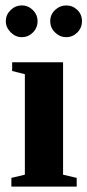

<svg xmlns="http://www.w3.org/2000/svg" viewBox="-20 -689 323 709"><path d="M212.9 -43.9 263.2 -32.2V0H22V-32.2L71.8 -43.9V-415L24.9 -426.8V-459H212.9ZM224.6 -551.8Q201.2 -551.8 183.3 -569.1Q165.5 -586.4 165.5 -610.8Q165.5 -635.3 183.3 -652.1Q201.2 -668.9 224.6 -668.9Q248.5 -668.9 265.6 -652.3Q282.7 -635.7 282.7 -610.8Q282.7 -586.4 265.6 -569.1Q248.5 -551.8 224.6 -551.8ZM60.5 -551.8Q37.1 -551.8 19.3 -569.8Q1.5 -587.9 1.5 -610.8Q1.5 -634.3 19 -651.6Q36.6 -668.9 60.5 -668.9Q84.5 -668.9 101.6 -651.6Q118.7 -634.3 118.7 -610.8Q118.7 -586.4 101.6 -569.1Q84.5 -551.8 60.5 -551.8Z"/></svg>

Font: Tinos
Style: Bold
Weight: 700
Designer: Steve Matteson
Foundry: Monotype Imaging Inc.
Version: Version 1.23